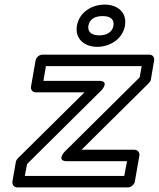

<svg xmlns="http://www.w3.org/2000/svg" viewBox="-20 -791 691 836"><path d="M273 -89H533L521 -25H88L98 -77L422 -398C422 -398 460 -439 410 -439H169L180 -503H597L588 -454L261 -130C261 -130 223 -89 273 -89ZM335 -139 628 -429C632 -433 636 -439 637 -445L651 -528C653 -539 646 -553 631 -553H164C153 -553 138 -543 135 -528L115 -414C113 -403 120 -389 135 -389H348L58 -102C54 -98 50 -92 49 -86L34 0C32 11 40 25 55 25H537C548 25 564 15 567 0L587 -114C589 -125 581 -139 566 -139ZM412 -637C375 -637 361 -655 365 -679C369 -704 389 -721 427 -721C465 -721 478 -703 474 -679C470 -655 450 -637 412 -637ZM403 -587C459 -587 514 -621 524 -679C534 -737 492 -771 436 -771C380 -771 325 -738 315 -679C305 -622 348 -587 403 -587Z"/></svg>

Font: Asimov
Style: WidOuIt
Weight: 500
Designer: Google
Version: Version 2.000980; 2014